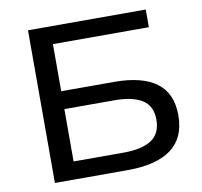

<svg xmlns="http://www.w3.org/2000/svg" viewBox="-78 -784 913 867"><g transform="rotate(-10 378.5 -350.0)"><path d="M105 0V-700H645V-619H205V-403H448Q575 -403 641 -354.5Q707 -306 707 -204Q707 -101 639 -50.5Q571 0 439 0ZM205 -321V-81H435Q518 -81 562 -109.5Q606 -138 606 -202Q606 -265 562 -293Q518 -321 435 -321Z"/></g></svg>

Font: Montserrat Medium
Style: Regular
Weight: 500
Designer: Julieta Ulanovsky
Foundry: Julieta Ulanovsky
Version: Version 9.000; ttfautohint (v1.8.4.7-5d5b)